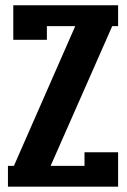

<svg xmlns="http://www.w3.org/2000/svg" viewBox="-20 -700 478 720"><path d="M29.8 -680.2H422.9V-602.1H400.9L169.9 -78.1H296.9V-128.9H422.9V0H9.8V-78.1H32.2L262.2 -602.1H155.8V-550.8H29.8Z"/></svg>

Font: Margherita Black
Style: Regular
Weight: 900
Designer: James Puckett
Foundry: Dunwich Type Founders
Version: Version 1.008;hotconv 1.0.109;makeotfexe 2.5.65596